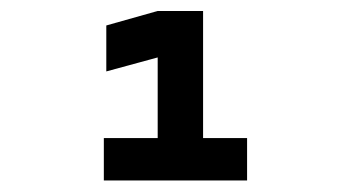

<svg xmlns="http://www.w3.org/2000/svg" viewBox="-20 -713 626 343"><path d="M165.5 -390.6V-466.3H261.7V-610.4L169.9 -585.4V-667.5L261.7 -693.4H342.8V-466.3H421.4V-390.6Z"/></svg>

Font: Caskaydia Cove Medium
Style: Regular
Weight: 500
Monospace: yes
Designer: Aaron Bell
Foundry: Saja Typeworks
Version: Version 4.300; ttfautohint (v1.8.3)